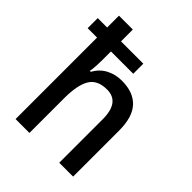

<svg xmlns="http://www.w3.org/2000/svg" viewBox="-213 -879 998 998"><g transform="rotate(45 285.5 -380.0)"><path d="M177 -760V-673H341V-599H177V-539Q177 -514 175.5 -490.5Q174 -467 171 -450H178Q200 -491 239 -511.5Q278 -532 325 -532Q410 -532 454 -484.5Q498 -437 498 -338V0H396V-320Q396 -445 303 -445Q232 -445 204.5 -398Q177 -351 177 -256V0H75V-599H6V-673H75V-760Z"/></g></svg>

Font: Noto Sans Gurmukhi UI SemiCondensed Medium
Style: Regular
Weight: 500
Width: 4
Designer: Jelle Bosma - Monotype Design Team
Foundry: Monotype Imaging Inc.
Version: Version 2.004; ttfautohint (v1.8.4.7-5d5b)